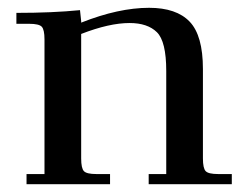

<svg xmlns="http://www.w3.org/2000/svg" viewBox="-20 -472 633 492"><path d="M22 -411V-439Q115 -439 185 -446L188 -418V-414Q284 -452 362 -452Q432 -452 466 -416.5Q500 -381 500 -295V-66Q500 -41 507 -33.5Q514 -26 539 -26H574V0H361V-26H406V-290Q406 -366 382 -389.5Q358 -413 312 -413Q260 -413 188 -385V-66Q188 -41 195 -33.5Q202 -26 227 -26H262V0H48V-26H94V-371Q94 -396 87 -403.5Q80 -411 55 -411Z"/></svg>

Font: Dihjauti
Style: Bold
Weight: 700
Designer: T. Christopher White
Version: Version 3.0.0